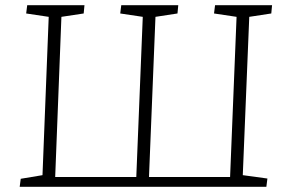

<svg xmlns="http://www.w3.org/2000/svg" viewBox="-20 -721 1095 741"><path d="M56 0 60 -31 144 -45 168 -656 81 -669 85 -701H306L303 -669L217 -656L193 -38H506L531 -656L444 -669L448 -701H668L665 -669L580 -656L555 -38H868L893 -656L806 -669L810 -701H1030L1027 -669L942 -656L917 -45L1012 -32L1008 0Z"/></svg>

Font: Literata ExtraLight
Style: Italic
Weight: 250
Italic angle: -2°
Designer: Latin by Veronika Burian and Jose Scaglione. Greek by Irene Vlachou. Cyrillic by Vera Evstafieva
Foundry: TypeTogether
Version: Version 3.002